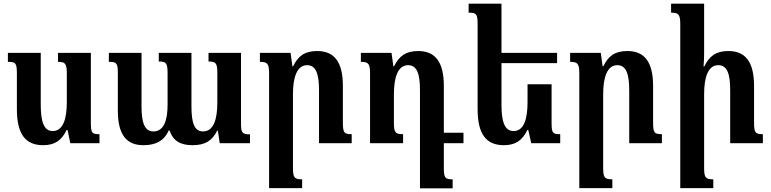

<svg xmlns="http://www.w3.org/2000/svg" viewBox="-20 -780 4200 1046"><path d="M215 11C276 11 315 -13 343 -72H348L363 0H522V-49C481 -49 475 -55 475 -111V-492H296V-443C334 -443 344 -435 344 -379V-224C344 -133 324 -66 267 -66C218 -66 202 -120 202 -209V-492H23V-443C66 -443 72 -436 72 -378V-185C72 -49 119 11 215 11Z M1116 -492V-445C1157 -445 1164 -435 1164 -381V-222C1164 -128 1143 -64 1086 -64C1039 -64 1023 -110 1023 -201V-492H845V-445C886 -445 893 -436 893 -379V-210C893 -121 871 -64 816 -64C767 -64 751 -113 751 -201V-492H573V-443C615 -443 622 -437 622 -381V-177C622 -45 670 11 761 11C825 11 873 -10 899 -69H904C923 -11 965 11 1029 11C1099 11 1136 -14 1163 -68H1167L1177 0H1342V-48C1298 -48 1293 -58 1293 -109V-492Z M1896 -49C1854 -49 1848 -57 1848 -115V-312C1848 -444 1800 -502 1708 -502C1640 -502 1604 -475 1577 -419H1573L1563 -492H1396V-443C1436 -443 1446 -434 1446 -381V245H1626V197C1584 197 1576 188 1576 134V-267C1576 -359 1598 -425 1653 -425C1703 -425 1718 -373 1718 -288V0H1896Z M2398 131V0H2505V-57H2398V-312C2398 -444 2350 -502 2258 -502C2190 -502 2154 -474 2127 -419H2123L2113 -492H1946V-443C1986 -443 1996 -434 1996 -381V0H2176V-49C2134 -49 2126 -57 2126 -112V-267C2126 -359 2148 -425 2203 -425C2253 -425 2268 -375 2268 -288V246H2446V197C2404 197 2398 189 2398 131Z M2985 -321H2854V-224C2854 -133 2835 -66 2778 -66C2729 -66 2712 -118 2712 -209V-436H3015V-492H2712V-760H2533V-711C2576 -711 2582 -704 2582 -646V-185C2582 -49 2629 11 2725 11C2786 11 2825 -13 2853 -72H2858L2874 0H3032V-49C2991 -49 2985 -55 2985 -111Z M3586 -49C3544 -49 3538 -57 3538 -115V-312C3538 -444 3490 -502 3398 -502C3330 -502 3294 -475 3267 -419H3263L3253 -492H3086V-443C3126 -443 3136 -434 3136 -381V245H3316V197C3274 197 3266 188 3266 134V-267C3266 -359 3288 -425 3343 -425C3393 -425 3408 -373 3408 -288V0H3586Z M4136 -49C4094 -49 4088 -57 4088 -115V-312C4088 -444 4040 -502 3948 -502C3880 -502 3844 -474 3817 -418H3813C3815 -442 3816 -467 3816 -492V-760H3636V-711C3676 -711 3686 -702 3686 -649V245H3866V197C3824 197 3816 188 3816 134V-267C3816 -360 3838 -425 3893 -425C3943 -425 3958 -375 3958 -288V0H4136Z"/></svg>

Font: Noto Serif Armenian Condensed
Style: Bold
Weight: 700
Width: 3
Designer: Monotype Design Team
Foundry: Monotype Imaging Inc.
Version: Version 2.008